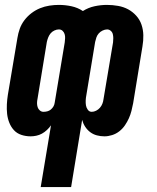

<svg xmlns="http://www.w3.org/2000/svg" viewBox="-20 -548 640 783"><path d="M146 215 188 -37Q181 -27 171.5 -18Q162 -9 151 -3Q140 3 128 5.5Q116 8 105 8Q85 8 67 2Q49 -4 37 -17Q25 -30 18 -47.5Q11 -65 9 -84Q7 -103 8 -122.5Q9 -142 12 -161L51 -393Q54 -412 60.5 -430.5Q67 -449 79.5 -465.5Q92 -482 108.5 -494.5Q125 -507 143.5 -514.5Q162 -522 181.5 -525Q201 -528 220 -528Q246 -528 271.5 -522.5Q297 -517 318 -503Q340 -517 365.5 -522.5Q391 -528 416 -528Q439 -528 461.5 -524Q484 -520 502.5 -510Q521 -500 535.5 -484Q550 -468 557 -447.5Q564 -427 564.5 -404.5Q565 -382 561 -359L523 -127Q520 -111 516 -95.5Q512 -80 505.5 -65.5Q499 -51 489.5 -37Q480 -23 466.5 -12.5Q453 -2 437 3Q421 8 406 8Q390 8 375 4Q360 0 348 -9Q336 -18 327.5 -31Q319 -44 315 -59L270 215ZM157 -92Q165 -92 173 -94Q181 -96 187.5 -101.5Q194 -107 198 -114Q202 -121 203 -129L244 -375Q245 -384 245.5 -392.5Q246 -401 243.5 -409Q241 -417 235 -422.5Q229 -428 220 -428Q211 -428 201.5 -423.5Q192 -419 186 -411.5Q180 -404 176.5 -395Q173 -386 171 -377L133 -145Q131 -136 131 -127.5Q131 -119 133.5 -111Q136 -103 142.5 -97.5Q149 -92 157 -92ZM354 -92Q363 -92 372 -96.5Q381 -101 387.5 -108.5Q394 -116 397.5 -125Q401 -134 402 -143L441 -375Q442 -384 442 -392.5Q442 -401 440 -409Q438 -417 431.5 -422.5Q425 -428 417 -428Q408 -428 398.5 -423.5Q389 -419 382.5 -411.5Q376 -404 373 -395Q370 -386 368 -377L332 -159Q330 -149 329.5 -138.5Q329 -128 330.5 -118.5Q332 -109 338 -100.5Q344 -92 354 -92Z"/></svg>

Font: Iosevka Heavy Extended
Style: Italic
Weight: 900
Width: 7
Italic angle: -9°
Monospace: yes
Designer: Belleve Invis
Foundry: Belleve Invis
Version: Version 32.5.0; ttfautohint (v1.8.4)